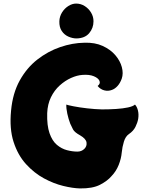

<svg xmlns="http://www.w3.org/2000/svg" viewBox="-20 -1040 834 1074"><path d="M503 -921Q503 -883 479 -854.5Q455 -826 408 -825Q386 -825 363 -835Q340 -845 325.5 -866.5Q311 -888 312 -921Q313 -948 327 -970.5Q341 -993 362.5 -1006.5Q384 -1020 406 -1020Q432 -1020 454 -1006Q476 -992 489.5 -969.5Q503 -947 503 -921ZM735 -455Q746 -444 751.5 -422.5Q757 -401 753 -375Q749 -353 737.5 -330Q726 -307 701 -290Q682 -277 673 -247.5Q664 -218 661 -187Q658 -153 644 -117.5Q630 -82 603 -54Q581 -28 539.5 -6.5Q498 15 427 14Q387 13 333.5 0Q280 -13 225.5 -42.5Q171 -72 125.5 -122Q80 -172 56 -246Q32 -320 42 -422Q51 -519 90.5 -590Q130 -661 189 -707Q248 -753 316.5 -776.5Q385 -800 452 -801Q511 -803 554.5 -783Q598 -763 625 -731.5Q652 -700 661.5 -664.5Q671 -629 661 -600Q652 -575 637.5 -559Q623 -543 606 -537Q585 -529 563.5 -534.5Q542 -540 526 -559Q543 -572 536.5 -587.5Q530 -603 505 -613.5Q480 -624 441 -621Q411 -619 377.5 -604Q344 -589 314 -562Q284 -535 265 -496Q246 -457 244 -407Q242 -338 257 -295Q272 -252 298 -230Q324 -208 354.5 -200Q385 -192 413 -192Q436 -192 451.5 -207Q467 -222 464 -243Q461 -264 428 -283Q397 -300 388.5 -316Q380 -332 373 -348Q363 -374 356.5 -404Q350 -434 351 -455Q358 -452 391 -445.5Q424 -439 467.5 -434Q511 -429 550 -428Q592 -428 630 -430.5Q668 -433 696 -439Q724 -445 735 -455Z"/></svg>

Font: Potta One
Style: Regular
Weight: 400
Designer: 108,108go
Foundry: Font Zone 108
Version: Version 1.000